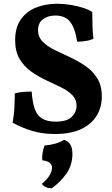

<svg xmlns="http://www.w3.org/2000/svg" viewBox="-20 -705 598 1023"><path d="M272.6 9Q208 9 153.6 -6.9Q99.3 -22.9 47.1 -51.3Q54.7 -90.9 56.7 -131.8Q58.7 -172.7 58.7 -207.4Q79.1 -213.1 103 -215.1Q126.9 -217.1 148.8 -217.1Q152.8 -159.8 165.2 -124.6Q177.5 -89.4 204.8 -73.1Q232 -56.8 276.6 -56.8Q336.2 -56.8 362.1 -82.3Q387.9 -107.8 387.9 -141.4Q387.9 -176 364.2 -199.3Q340.5 -222.6 303.2 -240.8Q266 -258.9 224.3 -278.2Q182.6 -297.5 145.4 -324.3Q108.2 -351.1 84.4 -391Q60.7 -430.8 60.7 -490.9Q60.7 -557.3 90.1 -600.2Q119.6 -643 170.1 -664Q220.6 -685 284.1 -685Q320.7 -685 356.6 -679Q392.6 -673 423 -663.3Q453.5 -653.5 471.5 -641Q471.5 -604.7 472.8 -564.3Q474 -524 478 -499.1Q461.8 -490.4 436.6 -486.6Q411.5 -482.8 391.2 -482.8Q382.3 -538.7 366.5 -568.7Q350.8 -598.7 328.3 -610.4Q305.8 -622.2 276.3 -622.2Q234.8 -622.2 208.8 -602.5Q182.7 -582.7 182.7 -544.6Q182.7 -507.9 207.2 -483.1Q231.7 -458.3 270.5 -439.1Q309.3 -419.9 352.6 -400.2Q395.9 -380.4 434.7 -353.8Q473.5 -327.2 498 -288.4Q522.5 -249.5 522.5 -190.8Q522.5 -133.5 494.8 -88.2Q467.2 -42.9 412 -17Q356.7 9 272.6 9ZM321.3 39.9Q344.6 47.4 355.2 65.7Q365.8 84 365.8 115.7Q365.8 174 334.3 219.4Q302.8 264.7 255.6 298.3Q221 297.9 202.6 274.7Q230.7 251.8 244 229.3Q257.3 206.8 257.3 188.8Q257.3 154.8 205.1 149.2Q203.6 131.8 206.9 110Q210.2 88.1 217.3 70.4Q249.2 67.5 275.7 60Q302.2 52.5 321.3 39.9Z"/></svg>

Font: Vollkorn
Style: Regular
Weight: 400
Designer: Friedrich Althausen
Foundry: Friedrich Althausen
Version: Version 5.001